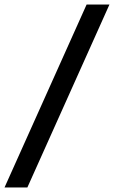

<svg xmlns="http://www.w3.org/2000/svg" viewBox="-27 -727 504 849"><path d="M94 102H-7L356 -707H457Z"/></svg>

Font: Hind Siliguri Medium
Style: Regular
Weight: 500
Designer: Jyotish Sonowal
Foundry: Indian Type Foundry
Version: Version 1.001;PS 1.0;hotconv 1.0.86;makeotf.lib2.5.63406; tt